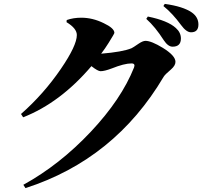

<svg xmlns="http://www.w3.org/2000/svg" viewBox="-20 -888 1040 987"><path d="M323 -785Q357 -797 398 -797Q456 -797 513 -769Q568 -743 568 -719Q568 -715 538 -667Q520 -638 500 -612Q610 -621 656 -640Q663 -643 692 -663Q714 -678 728 -678Q758 -678 817 -642Q882 -602 882 -570Q882 -551 859 -531Q828 -505 821 -493Q570 -69 111 79L100 62Q287 -41 447 -211Q604 -378 669 -541Q677 -562 656 -562Q619 -562 554 -536Q517 -522 497 -522Q483 -522 450 -548Q290 -360 99 -285L88 -302Q205 -405 293 -534Q375 -654 375 -708Q375 -742 322 -774ZM740 -803Q843 -782 884 -744Q910 -721 910 -690Q910 -648 867 -648Q844 -648 822 -681Q778 -750 732 -791ZM827 -868Q921 -855 966 -824Q1000 -800 1000 -762Q1000 -722 962 -722Q938 -722 911 -759Q867 -819 820 -857Z"/></svg>

Font: Source Han Serif CN Heavy
Style: Regular
Weight: 900
Designer: Ryoko NISHIZUKA  (kana & ideographs); Frank Grießhammer (Latin, Greek & Cyrillic); Wenlong ZHANG  (bopomofo); Sandoll Co
Foundry: Adobe Systems Incorporated
Version: Version 1.000;PS 1;hotconv 16.6.53;makeotf.lib2.5.65590